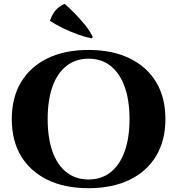

<svg xmlns="http://www.w3.org/2000/svg" viewBox="-20 -977 932 1011"><path d="M446 -714Q571 -714 662 -670Q753 -626 802 -545Q851 -464 851 -350Q851 -237 802 -155.5Q753 -74 662 -30Q571 14 446 14Q321 14 230.5 -30Q140 -74 91 -155Q42 -236 42 -350Q42 -463 91 -544.5Q140 -626 230.5 -670Q321 -714 446 -714ZM446 -32Q515 -32 563 -70.5Q611 -109 636.5 -180Q662 -251 662 -350Q662 -449 636.5 -520Q611 -591 563 -629.5Q515 -668 446 -668Q378 -668 329.5 -629.5Q281 -591 256 -520Q231 -449 231 -350Q231 -251 256 -180Q281 -109 329.5 -70.5Q378 -32 446 -32ZM469 -782 462 -775Q428 -782 389 -796Q350 -810 312 -828.5Q274 -847 243 -867Q253 -898 270.5 -920Q288 -942 320 -957Q342 -938 371 -909Q400 -880 427 -846.5Q454 -813 469 -782Z"/></svg>

Font: Cinzel ExtraBold
Style: Regular
Weight: 800
Designer: Natanael Gama
Version: Version 2.000